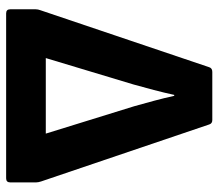

<svg xmlns="http://www.w3.org/2000/svg" viewBox="-62 -632 695 610"><g transform="rotate(90 285.0 -327.5)"><path d="M23 0Q10 0 10 -13V-94Q10 -101 13 -109L194 -645Q197 -655 209 -655H362Q373 -655 376 -645L557 -111Q560 -102 560 -95V-13Q560 0 547 0ZM165 -126H405L318 -407Q309 -439 300.5 -470.5Q292 -502 285 -534H282Q275 -502 266.5 -469.5Q258 -437 249 -405Z"/></g></svg>

Font: Sofia Sans ExtraBold
Style: Regular
Weight: 800
Designer: Botio Nikoltchev, Ani Petrova
Foundry: lettersoup
Version: Version 4.101; ttfautohint (v1.8.4.7-5d5b)